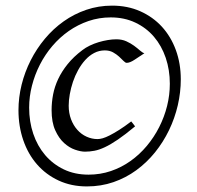

<svg xmlns="http://www.w3.org/2000/svg" viewBox="-20 -650 704 685"><path d="M495.1 -460Q476.6 -447.8 460 -436.8Q443.4 -425.8 432.1 -425.8Q427.2 -425.8 420.7 -432.6Q414.1 -439.5 404.8 -448Q395.5 -456.5 383.1 -463.4Q370.6 -470.2 354 -470.2Q333.5 -470.2 315.9 -460.9Q298.3 -451.7 284.2 -436Q270 -420.4 258.8 -400.1Q247.6 -379.9 240.2 -357.9Q232.9 -335.9 229 -314Q225.1 -292 225.1 -272.9Q225.1 -246.6 233.4 -224.6Q241.7 -202.6 255.9 -186.8Q270 -170.9 288.8 -162.4Q307.6 -153.8 328.1 -153.8Q335.9 -153.8 346.4 -156.7Q356.9 -159.7 371.3 -167Q385.7 -174.3 404.8 -186.3Q423.8 -198.2 448.2 -216.8Q452.1 -211.4 455.8 -207.3Q459.5 -203.1 461.9 -199.2Q426.8 -169.9 400.6 -152.1Q374.5 -134.3 354 -124.8Q333.5 -115.2 316.7 -112.1Q299.8 -108.9 283.2 -108.9Q268.1 -108.9 247.6 -116Q227.1 -123 208.5 -139.9Q189.9 -156.7 177 -185.3Q164.1 -213.9 164.1 -256.8Q164.1 -284.7 169.4 -312.7Q174.8 -340.8 187.5 -367.9Q200.2 -395 221.2 -421.1Q242.2 -447.3 273.9 -471.2Q285.2 -480 300.3 -487.3Q315.4 -494.6 331.8 -499.5Q348.1 -504.4 364.5 -507.1Q380.9 -509.8 395 -509.8Q415 -509.8 430.7 -502.7Q446.3 -495.6 458.3 -486.8Q470.2 -478 479.2 -470Q488.3 -461.9 495.1 -460ZM585.9 -351.1Q585.9 -400.4 571.3 -443.6Q556.6 -486.8 529.3 -518.8Q502 -550.8 462.9 -569.3Q423.8 -587.9 375 -587.9Q333.5 -587.9 295.7 -575Q257.8 -562 225.3 -539.3Q192.9 -516.6 166.7 -485.8Q140.6 -455.1 122.3 -419.2Q104 -383.3 94 -344.2Q84 -305.2 84 -266.1Q84 -216.3 98.6 -172.9Q113.3 -129.4 140.9 -96.9Q168.5 -64.5 207.5 -45.7Q246.6 -26.9 295.9 -26.9Q337.9 -26.9 375.7 -39.8Q413.6 -52.7 445.8 -75.7Q478 -98.6 503.9 -129.6Q529.8 -160.6 548.1 -196.8Q566.4 -232.9 576.2 -272.2Q585.9 -311.5 585.9 -351.1ZM625 -367.2Q625 -320.8 614.3 -274.4Q603.5 -228 583 -185.5Q562.5 -143.1 533 -106.4Q503.4 -69.8 466.3 -42.7Q429.2 -15.6 384.8 -0.2Q340.3 15.1 290 15.1Q234.4 15.1 189.2 -5.9Q144 -26.9 112.1 -63.5Q80.1 -100.1 63 -149.9Q45.9 -199.7 45.9 -256.8Q45.9 -302.2 57.1 -347.7Q68.4 -393.1 89.4 -434.6Q110.4 -476.1 140.1 -511.7Q169.9 -547.4 207 -573.7Q244.1 -600.1 287.8 -615Q331.5 -629.9 379.9 -629.9Q435.1 -629.9 480.2 -609.9Q525.4 -589.8 557.6 -554.7Q589.8 -519.5 607.4 -471.4Q625 -423.3 625 -367.2Z"/></svg>

Font: Akkhara
Style: Italic
Weight: 400
Italic angle: -7°
Designer: J. Victor Gaultney
Version: Version 1.00 June 13, 2006, initial release